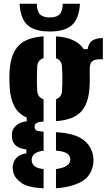

<svg xmlns="http://www.w3.org/2000/svg" viewBox="-20 -803 570 1024"><path d="M212.5 201.5Q130.5 197.5 94.8 173Q59 148.5 50.5 115Q49 108 48 97Q47 86 48.5 78Q52.5 55.5 68.5 37.8Q84.5 20 120.5 15V-6Q52 -14 44.5 -64Q43 -76 43.5 -82.5Q44 -89 44.5 -97Q47.5 -118 67.8 -135.2Q88 -152.5 122.5 -156V-176Q79 -195 57.2 -235Q35.5 -275 31.5 -337Q31 -352.5 30.5 -365Q30 -377.5 30 -388.2Q30 -399 30.5 -409.2Q31 -419.5 31.5 -430Q38.5 -519 80.8 -561.2Q123 -603.5 212.5 -609V-493Q196.5 -488 187.8 -476.5Q179 -465 178.5 -448Q177.5 -422.5 177 -401.2Q176.5 -380 176.8 -360.2Q177 -340.5 178.5 -319Q179.5 -302 188.2 -290.2Q197 -278.5 212.5 -273V-155Q185 -153 174.8 -146.8Q164.5 -140.5 164.5 -129Q164.5 -128.5 164.5 -127.8Q164.5 -127 164.5 -126Q164.5 -114 173 -108.2Q181.5 -102.5 212.5 -100.5V1Q185 4 170.8 13Q156.5 22 151.5 35Q148.5 42.5 149 50.8Q149.5 59 151.5 65Q157 80 171.8 88Q186.5 96 212.5 98.5ZM278.5 201V98.5Q308 95 326.8 86Q345.5 77 351.5 63Q355.5 54.5 355.2 47Q355 39.5 350.5 30Q345.5 17.5 326.8 10Q308 2.5 278.5 0.5V-98Q372 -93 418.8 -61.2Q465.5 -29.5 476.5 27Q478 35 478.5 47.8Q479 60.5 476.5 75Q465.5 139 411.5 167.5Q357.5 196 278.5 201ZM278.5 -157V-273.5Q293 -279 301.2 -289.8Q309.5 -300.5 310.5 -315Q312 -335.5 312.5 -357.2Q313 -379 312.5 -402Q312 -425 310.5 -450Q309.5 -465.5 301.2 -476.5Q293 -487.5 278.5 -492.5V-609Q387 -602.5 426.5 -541H447.5Q452 -572 471.2 -585.8Q490.5 -599.5 528.5 -600V-487H512.5Q487 -487 472.8 -476.8Q458.5 -466.5 458.5 -437V-409Q458.5 -396.5 458.8 -386.2Q459 -376 458.8 -364.5Q458.5 -353 457.5 -337Q452 -248 410.5 -205.5Q369 -163 278.5 -157ZM245.5 -635Q164.5 -635 126.8 -669.2Q89 -703.5 84.5 -783H176.5Q176.5 -744 192.8 -727Q209 -710 245.5 -710Q282.5 -710 298.5 -727Q314.5 -744 314.5 -783H406.5Q401.5 -703.5 363.8 -669.2Q326 -635 245.5 -635Z"/></svg>

Font: Big Shoulders Stencil Text Thin Black
Style: Regular
Weight: 900
Version: Version 2.001